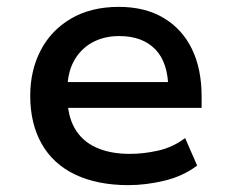

<svg xmlns="http://www.w3.org/2000/svg" viewBox="-20 -530 674 559"><path d="M354 9Q264 9 199.5 -21.5Q135 -52 101.5 -111Q68 -170 68 -251Q68 -325 98.5 -383.5Q129 -442 187 -476Q245 -510 326 -510Q402 -510 456 -478Q510 -446 538.5 -388Q567 -330 567 -249V-216H155V-291H488L470 -270Q470 -347 432.5 -386Q395 -425 327 -425Q283 -425 249 -406.5Q215 -388 195.5 -353Q176 -318 176 -266V-252Q176 -194 197.5 -156.5Q219 -119 260 -100.5Q301 -82 358 -82Q398 -82 440.5 -91.5Q483 -101 519 -128L554 -48Q513 -17 459 -4Q405 9 354 9Z"/></svg>

Font: Nunito Sans 6pt SemiBold
Style: Regular
Weight: 600
Version: Version 3.101;gftools[0.9.27]